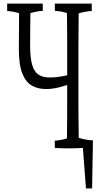

<svg xmlns="http://www.w3.org/2000/svg" viewBox="-20 -776 558 1070"><path d="M285.2 7.8Q319.3 6.3 353 -4.9Q354.5 -86.4 354.5 -197.3Q354.5 -248 354.5 -302.2Q330.1 -294.4 310.5 -289.6Q272 -279.8 236.8 -279.8Q192.4 -279.8 159.2 -297.9Q125 -316.4 105 -364.7Q85 -413.1 85 -503.9Q85 -547.4 86.4 -702.1Q53.2 -712.9 20 -714.8Q20 -739.7 20 -755.9Q20 -755.9 218.3 -755.9Q218.3 -740.7 218.3 -715.3Q183.6 -713.9 149.4 -702.6Q148.9 -623.5 148.4 -602.1Q147.9 -562.5 147.9 -521.5Q147.9 -455.1 158.9 -416Q169.9 -377 193.8 -360.6Q217.8 -344.2 256.8 -344.2Q283.2 -344.2 314.5 -348.6Q331.1 -351.1 354.5 -356.4Q354.5 -439.5 354.5 -512.2Q354.5 -622.1 353 -703.1Q319.3 -714.4 285.6 -715.3Q285.6 -740.2 285.6 -755.9Q285.6 -755.9 491.2 -755.9Q491.2 -740.2 491.2 -714.8Q455.1 -712.4 418.5 -701.7Q417 -578.6 417 -510.3Q417 -354 417 -198.2Q417 -134.8 418 -71.8Q418.5 -35.2 418.9 -7.8Q458.5 4.4 498 6.3Q495.6 145 493.2 273.9Q493.2 273.9 459 273.9Q450.2 166 441.9 48.3Q401.9 50.8 362.8 50.8Q323.7 50.8 285.2 48.3Q285.2 32.7 285.2 7.8Z"/></svg>

Font: Scarab Serif
Style: Light
Weight: 300
Designer: John Roberts
Foundry: Scarab
Version: 1.0